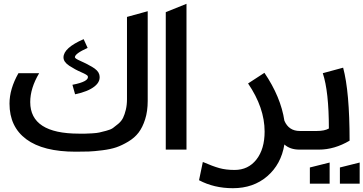

<svg xmlns="http://www.w3.org/2000/svg" viewBox="-20 -787 1912 1010"><path d="M186 -402Q139 -323 139 -250Q139 -84 395 -84Q420 -84 429 -84Q438 -84 464 -85.5Q490 -87 502.5 -90Q515 -93 538.5 -99Q562 -105 574 -113.5Q586 -122 602.5 -136Q619 -150 627.5 -167.5Q636 -185 642 -210Q648 -235 648 -265V-698L757 -728V-256Q757 -202 743.5 -159.5Q730 -117 709 -89.5Q688 -62 654.5 -42Q621 -22 591.5 -12Q562 -2 518.5 3.5Q475 9 447 10Q419 11 378 11Q207 11 118.5 -54.5Q30 -120 30 -242Q30 -319 77 -402ZM314 -485Q314 -535 420 -581L441 -535Q374 -505 374 -486Q374 -479 403 -466.5Q432 -454 464 -435.5Q496 -417 502 -396Q512 -360 477.5 -332.5Q443 -305 375 -291L361 -341Q450 -358 442 -386Q440 -393 407.5 -407Q375 -421 344.5 -441Q314 -461 314 -485Z M852 -723 961 -767V0H852Z M1047 65Q1100 88 1134.5 97.5Q1169 107 1214 107Q1286 107 1329 52Q1372 -3 1372 -95Q1372 -220 1285 -348L1371 -404Q1457 -277 1476 -152Q1499 -98 1557 -98H1641V0H1555Q1506 0 1476 -27Q1459 77 1386 140Q1313 203 1205 203Q1106 203 1027 161Z M1647 -98Q1687 -98 1710 -111Q1710 -306 1678 -402L1785 -431Q1819 -305 1819 -47Q1739 0 1658 0H1575V-98ZM1610 179V94L1714 68V179ZM1768 179V94L1872 68V179Z"/></svg>

Font: LT Superior Semi-bold
Style: Regular
Weight: 600
Designer: Daniel Lyons
Foundry: LyonsType
Version: Version 1.0